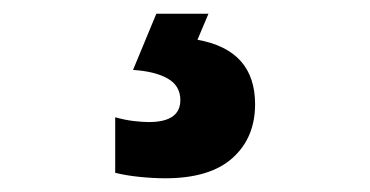

<svg xmlns="http://www.w3.org/2000/svg" viewBox="-20 -20 540 280"><path d="M221 240Q204 240 184 238Q164 236 148 232V151Q162 155 175 156.5Q188 158 197 158Q243 158 243 126Q243 105 224.5 94.5Q206 84 174 82L208 0H284L268 38Q352 53 352 132Q352 181 319 210.5Q286 240 221 240Z"/></svg>

Font: Noto Sans Mono ExtraCondensed Black
Style: Regular
Weight: 900
Width: 2
Designer: Monotype Design Team
Foundry: Monotype Imaging Inc.
Version: Version 2.014